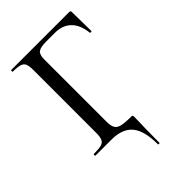

<svg xmlns="http://www.w3.org/2000/svg" viewBox="-241 -717 999 999"><g transform="rotate(-45 258.5 -217.0)"><path d="M309 187Q309 88 272 44Q235 0 155 0H37Q35 0 35 -6Q35 -12 37 -12Q75 -12 93 -17Q111 -22 117.5 -37Q124 -52 124 -81V-544Q124 -573 118 -587.5Q112 -602 94.5 -607.5Q77 -613 43 -613Q40 -613 40 -619Q40 -625 43 -625H469Q479 -625 479 -616L481 -474Q481 -471 475.5 -470.5Q470 -470 469 -473Q462 -537 428.5 -569Q395 -601 341 -601H277Q233 -601 218 -589Q203 -577 203 -543V-85Q203 -54 211.5 -38.5Q220 -23 243.5 -17.5Q267 -12 311 -12Q319 -12 321 -10Q323 -8 323 0Q323 15 322.5 33.5Q322 52 321 87Q320 122 320 187Q320 191 314.5 191Q309 191 309 187Z"/></g></svg>

Font: Cormorant Medium
Style: Regular
Weight: 500
Designer: Christian Thalmann (Catharsis Fonts)
Foundry: Catharsis Fonts
Version: Version 4.000